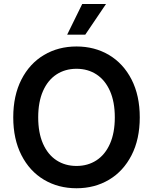

<svg xmlns="http://www.w3.org/2000/svg" viewBox="-20 -955 784 984"><path d="M372.1 9.8Q278.8 9.8 205.3 -33.9Q131.8 -77.6 89.8 -159.9Q47.9 -242.2 47.9 -353.5Q47.9 -465.3 89.8 -547.4Q131.8 -629.4 205.3 -673.1Q278.8 -716.8 372.1 -716.8Q465.3 -716.8 538.8 -673.1Q612.3 -629.4 654.3 -547.4Q696.3 -465.3 696.3 -353.5Q696.3 -241.7 654.3 -159.7Q612.3 -77.6 538.8 -33.9Q465.3 9.8 372.1 9.8ZM372.1 -602.5Q314 -602.5 269.5 -573.5Q225.1 -544.4 200.4 -488.5Q175.8 -432.6 175.8 -353.5Q175.8 -274.4 200.4 -218.5Q225.1 -162.6 269.5 -133.5Q314 -104.5 372.1 -104.5Q430.2 -104.5 474.6 -133.5Q519 -162.6 543.7 -218.5Q568.4 -274.4 568.4 -353.5Q568.4 -432.6 543.7 -488.5Q519 -544.4 474.6 -573.5Q430.2 -602.5 372.1 -602.5ZM401.4 -934.6H523.4L417 -777.3H324.2Z"/></svg>

Font: Pretendard SemiBold
Style: Regular
Weight: 600
Designer: Base glyphs from Inter by Rasmus Andersson; Hangeul glyphs from Noto Sans CJK(Source Han Sans) by Jang Soo-young and Kan
Foundry: Kil Hyung-jin
Version: Version 1.309